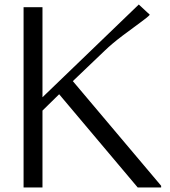

<svg xmlns="http://www.w3.org/2000/svg" viewBox="-20 -823 748 843"><path d="M83.5 -791.5H166.5V-396L589.4 -803.2L637.7 -758.3Q629.9 -748.5 596.4 -724.4Q563 -700.2 517.3 -665.8Q471.7 -631.3 440.4 -601.1L299.8 -466.8L687.5 -7.3V0H584.5L239.7 -409.2L166.5 -337.4V0H83.5Z"/></svg>

Font: Resagnicto
Style: Regular
Weight: 500
Version: Version 0.9991